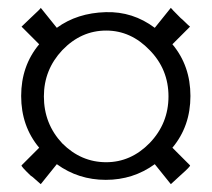

<svg xmlns="http://www.w3.org/2000/svg" viewBox="-20 -571 540 490"><path d="M420 -194 465 -149Q467 -147 441 -124Q417 -102 416 -101L375 -152Q320 -112 250 -112Q180 -112 125 -152L84 -101Q80 -104 71.5 -112Q63 -120 58 -123Q33 -147 35 -149L80 -194Q34 -249 34 -326Q34 -403 80 -458L35 -503Q44 -512 59 -526Q85 -550 84 -551L125 -500Q177 -538 250 -540Q319 -542 375 -500L416 -551Q416 -550 441 -525Q445 -522 453 -514Q461 -506 465 -503L420 -458Q466 -403 466 -326Q466 -249 420 -194ZM362 -443Q314 -493 251 -493Q187 -493 139 -443Q92 -393 92 -325Q92 -255 139 -205Q187 -157 251 -157Q314 -157 362 -206Q410 -256 410 -325Q410 -394 362 -443Z"/></svg>

Font: GFS Neohellenic Rg
Style: Italic
Weight: 400
Italic angle: -12°
Designer: Takis Katsoulidis and George D. Matthiopoulos
Foundry: Takis Katsoulidis and George D. Matthiopoulos
Version: Version 1.0